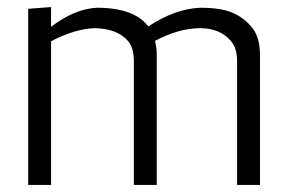

<svg xmlns="http://www.w3.org/2000/svg" viewBox="-20 -525 828 545"><path d="M246 -445Q190 -442 125 -408V0H60V-500L125 -505V-449Q192 -500 255 -503Q361 -503 401 -450Q477 -500 548 -503Q609 -503 642 -488Q675 -473 696.5 -445.5Q718 -418 718 -368V0H653V-351Q653 -388 636 -408Q605 -445 548 -445Q488 -445 420 -409Q425 -389 425 -368V0H360V-351Q360 -388 344 -408Q312 -445 246 -445Z"/></svg>

Font: Antic
Style: Regular
Weight: 400
Designer: Santiago Orozco
Foundry: Typemade
Version: Version 1.0012